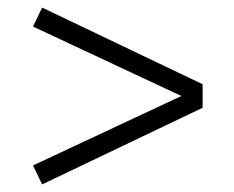

<svg xmlns="http://www.w3.org/2000/svg" viewBox="-20 -588 618 506"><path d="M67 -152 458 -335 67 -518 91 -568 514 -366V-304L91 -102Z"/></svg>

Font: Oxanium ExtraLight Light
Style: Regular
Weight: 300
Version: Version 2.000